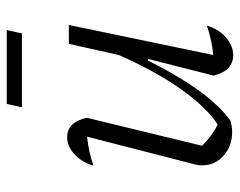

<svg xmlns="http://www.w3.org/2000/svg" viewBox="-91 -614 711 569"><g transform="rotate(-90 264.5 -329.5)"><path d="M325 -52 374 -245 370 -247Q325 -157 280 -95Q235 -33 191 -2Q172 3 158 3Q116 3 87.5 -22.5Q59 -48 59 -86Q59 -99 63 -112L144 -427Q97 -422 58 -408Q69 -444 92.5 -465Q116 -486 142 -486Q187 -486 200 -428L117 -86Q148 -55 180 -40Q231 -73 284.5 -148.5Q338 -224 386 -333L419 -481H475L386 -53Q430 -57 473 -72Q463 -37 438 -15.5Q413 6 386 6Q339 6 325 -52ZM231 -620 241 -665H460L450 -620Z"/></g></svg>

Font: Piazzolla Light
Style: Italic
Weight: 300
Italic angle: -11.3°
Designer: Juan Pablo del Peral
Foundry: Huerta Tipografica
Version: Version 1.330